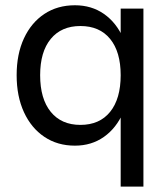

<svg xmlns="http://www.w3.org/2000/svg" viewBox="-20 -532 605 715"><path d="M514.1 -500V163H429.4V-500ZM464.9 -252Q464.9 -173.3 439.2 -114.2Q413.5 -55.1 367.2 -22.4Q320.9 10.4 259 10.4Q194 10.4 145.2 -22.4Q96.4 -55.1 69.2 -114.2Q42 -173.3 42 -252Q42 -330.6 69.2 -389.2Q96.4 -447.7 145.2 -480.1Q194 -512.4 259 -512.4Q320.9 -512.4 367.2 -480.1Q413.5 -447.7 439.2 -389.2Q464.9 -330.6 464.9 -252ZM129.5 -252Q129.5 -164.1 169 -115.5Q208.5 -66.9 279.4 -66.9Q350.9 -66.9 390.1 -115.5Q429.4 -164.1 429.4 -252Q429.4 -339.1 390.1 -387.1Q350.9 -435.1 279.4 -435.1Q208.5 -435.1 169 -387.1Q129.5 -339.1 129.5 -252Z"/></svg>

Font: Overused Grotesk Light
Style: Regular
Weight: 300
Designer: RandomMaerks
Version: Version 0.005